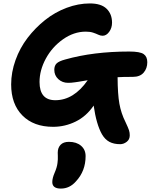

<svg xmlns="http://www.w3.org/2000/svg" viewBox="-20 -728 880 1117"><path d="M376 -246.1Q342.8 -246.1 319.3 -267.6Q295.9 -289.1 295.9 -321.8Q295.9 -345.7 309.3 -358.9Q322.8 -372.1 358.9 -381.8Q522.9 -428.2 731.9 -428.2Q793.9 -428.2 815.4 -413.6Q836.9 -398.9 836.9 -366.2Q836.9 -330.1 815.7 -305.4Q794.4 -280.8 752.9 -280.8Q690.9 -280.8 664.1 -278.8Q664.6 -180.2 674.6 -124.5Q684.6 -68.8 710 -18.1Q726.1 16.1 730.5 29.8Q734.9 43.5 734.9 59.1Q734.9 83.5 717 97.2Q699.2 110.8 679.2 110.8Q642.1 110.8 616.5 97.2Q590.8 83.5 573.2 53.2Q540.5 -4.4 524.9 -113.8Q482.4 -51.3 420.2 -20.8Q357.9 9.8 289.1 9.8Q175.8 9.8 110.4 -56.2Q44.9 -122.1 44.9 -236.8Q44.9 -307.6 70.3 -378.4Q95.7 -449.2 140.4 -507.6Q185.1 -565.9 242.4 -611.6Q299.8 -657.2 367.7 -682.6Q435.5 -708 502.9 -708Q568.4 -708 600.1 -677.2Q631.8 -646.5 631.8 -596.2Q631.8 -565.4 615.2 -542.7Q598.6 -520 577.1 -520Q564.5 -520 551.8 -526.1Q539.1 -532.2 521.5 -538.1Q503.9 -543.9 479 -543.9Q409.7 -543.9 346.4 -499.3Q283.2 -454.6 246.6 -387Q210 -319.3 210 -251Q210 -145 301.8 -145Q409.2 -145 490.2 -261.2Q481 -259.8 463.6 -256.8Q446.3 -253.9 437.5 -252.4Q428.7 -251 416.3 -249.3Q403.8 -247.6 394.3 -246.8Q384.8 -246.1 376 -246.1ZM334 369.1Q284.2 369.1 284.2 331.1Q284.2 308.6 297.9 276.9Q304.7 261.2 308.8 247.3Q313 233.4 314.5 220.2Q315.9 207 316.4 199.5Q316.9 191.9 316.4 178.2Q315.9 164.6 315.9 160.2Q315.9 131.8 332.3 114.5Q348.6 97.2 380.9 97.2Q424.8 97.2 451.4 119.9Q478 142.6 478 180.2Q478 267.1 421.9 327.1Q385.3 369.1 334 369.1Z"/></svg>

Font: Shantell Sans Irregular
Style: Bold
Weight: 700
Designer: Stephen Nixon, Anya Danilova, Shantell Martin
Foundry: Arrow Type
Version: Version 1.006;[9816181b4]